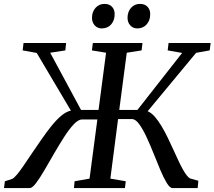

<svg xmlns="http://www.w3.org/2000/svg" viewBox="-50 -963 1098 983"><path d="M-29.5 0 -25 -35 12.5 -47Q22.5 -52 37.5 -70Q52.5 -88 71.2 -115.5Q90 -143 111 -174.5Q136 -211 161.5 -248Q187 -285 212.8 -317.2Q238.5 -349.5 264 -370.8Q289.5 -392 313 -396.5L138 -692L66 -705L70.5 -743H288.5L284.5 -705L207 -693L365 -400H454.5L493 -693L420.5 -705L425.5 -743H679.5L675 -705L599 -693L560.5 -400H653.5L882.5 -692L808.5 -705L813 -743H1028.5L1023.5 -705L954 -692.5L706 -393.5Q725 -385.5 742.5 -365.5Q760 -345.5 776.8 -317.5Q793.5 -289.5 809.2 -257.2Q825 -225 839.5 -192.5Q851.5 -166 863 -141.5Q874.5 -117 885.2 -97.5Q896 -78 905.8 -65.5Q915.5 -53 923 -49.5L965.5 -37.5L962 0H833.5Q820 0 804.2 -25.5Q788.5 -51 771.5 -91.2Q754.5 -131.5 736.5 -176.8Q718.5 -222 699.8 -262.2Q681 -302.5 662.2 -328Q643.5 -353.5 625 -353.5H554.5L515 -48.5L594 -35L589.5 0H328.5L332 -35L408.5 -48.5L448.5 -351.5H370.5Q351 -351.5 327.2 -326.2Q303.5 -301 277.8 -260.8Q252 -220.5 226.2 -175.8Q200.5 -131 177 -90.8Q153.5 -50.5 134.2 -25.2Q115 0 102 0ZM470.5 -817.5Q449 -817.5 434.8 -833.2Q420.5 -849 421 -873.5Q421.5 -903.5 439.5 -923.2Q457.5 -943 484.5 -943Q510.5 -943 524 -927.8Q537.5 -912.5 537 -890Q537 -858.5 519 -838Q501 -817.5 470.5 -817.5ZM652.5 -817.5Q631 -817.5 616.8 -833.2Q602.5 -849 603 -873.5Q603.5 -903.5 621.2 -923.2Q639 -943 666.5 -943Q692 -943 705.8 -927.8Q719.5 -912.5 719 -890Q719 -858.5 700.8 -838Q682.5 -817.5 652.5 -817.5Z"/></svg>

Font: Merriweather 48pt
Style: Italic
Weight: 400
Italic angle: -7.8°
Version: Version 2.101